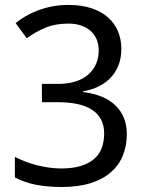

<svg xmlns="http://www.w3.org/2000/svg" viewBox="-20 -744 591 774"><path d="M469.2 -546.9Q469.2 -511.2 458 -481.9Q446.8 -452.6 426.5 -431.2Q406.2 -409.7 377.9 -395.8Q349.6 -381.8 314.9 -376V-373Q401.4 -362.3 446.3 -318.1Q491.2 -273.9 491.2 -203.1Q491.2 -156.2 475.3 -117.2Q459.5 -78.1 427.2 -49.8Q395 -21.5 345.7 -5.9Q296.4 9.8 229 9.8Q175.8 9.8 128.7 1.5Q81.5 -6.8 40 -28.8V-111.8Q82.5 -89.4 132.1 -77.1Q181.6 -64.9 227.1 -64.9Q272 -64.9 304.7 -74.7Q337.4 -84.5 358.6 -102.5Q379.9 -120.6 389.9 -147Q399.9 -173.3 399.9 -206.1Q399.9 -239.3 387 -262.9Q374 -286.6 350.1 -302Q326.2 -317.4 291.7 -324.7Q257.3 -332 213.9 -332H148.9V-405.8H213.9Q253.4 -405.8 284.2 -415.5Q314.9 -425.3 335.7 -443.4Q356.4 -461.4 367.2 -486.3Q377.9 -511.2 377.9 -541Q377.9 -566.4 369.1 -586.4Q360.4 -606.4 344.2 -620.4Q328.1 -634.3 305.7 -641.6Q283.2 -648.9 255.9 -648.9Q203.6 -648.9 163.8 -632.6Q124 -616.2 87.9 -589.8L43 -650.9Q61.5 -666 84.2 -679.2Q106.9 -692.4 133.8 -702.4Q160.6 -712.4 191.2 -718.3Q221.7 -724.1 255.9 -724.1Q308.6 -724.1 348.4 -710.9Q388.2 -697.8 415 -674.1Q441.9 -650.4 455.6 -617.9Q469.2 -585.4 469.2 -546.9Z"/></svg>

Font: WenQuanYi Micro Hei
Style: Regular
Weight: 400
Foundry: Ascender Corporation
Version: Version 0.2.0-beta